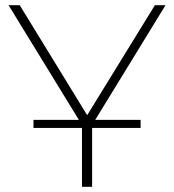

<svg xmlns="http://www.w3.org/2000/svg" viewBox="-20 -720 671 740"><path d="M522 -258H347L618 -700H577L316 -276L56 -700H13L284 -258H109V-227H296V0H335V-227H522Z"/></svg>

Font: Montserrat-Alt1 ExtLt
Style: Regular
Weight: 200
Designer: Differentunic
Foundry: Differentunic
Version: Version 7.222